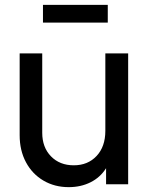

<svg xmlns="http://www.w3.org/2000/svg" viewBox="-20 -759 620 791"><path d="M61 -202V-539H154V-212Q154 -152 190 -115Q226 -78 284 -78Q342 -78 378 -116.5Q414 -155 414 -220V-539H508V0H417V-66Q393 -28 353 -8Q313 12 263 12Q205 12 159 -15Q113 -42 87 -90.5Q61 -139 61 -202ZM157 -739H424V-666H157Z"/></svg>

Font: Evergrow Sans 
Style: Medium
Weight: 500
Foundry: 10Web
Version: Version 1.000